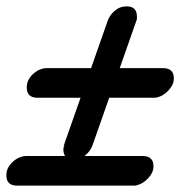

<svg xmlns="http://www.w3.org/2000/svg" viewBox="-54 -602 568 603"><path d="M151 -150Q150 -148 148.5 -145.5Q147 -143 146 -138Q148 -145 151 -150ZM284 -536Q290 -554 306 -568Q322 -582 344 -582Q376 -582 376 -550Q376 -548 376 -544Q376 -540 374 -536L322 -388H458Q492 -388 492 -356Q492 -343 485.5 -332Q479 -321 469.5 -312.5Q460 -304 449.5 -299.5Q439 -295 432 -295H289Q276 -258 263 -221Q250 -184 237 -147Q231 -129 215 -115Q199 -101 177 -101Q145 -101 145 -133Q145 -136 146 -138Q146 -145 148 -150L199 -295H64Q30 -295 30 -327Q30 -342 36.5 -353Q43 -364 52.5 -372Q62 -380 72.5 -384Q83 -388 90 -388H232ZM0 -19Q-34 -19 -34 -51Q-34 -66 -27.5 -77Q-21 -88 -11.5 -96Q-2 -104 8.5 -108Q19 -112 26 -112H394Q428 -112 428 -80Q428 -67 421.5 -56Q415 -45 405.5 -36.5Q396 -28 385.5 -23.5Q375 -19 368 -19Z"/></svg>

Font: Discipuli Britannica Bold
Style: Regular
Weight: 700
Designer: Peter Wiegel
Foundry: Peter Wiegel
Version: Version 0.001 2009